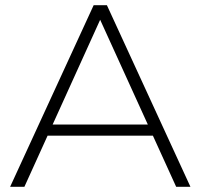

<svg xmlns="http://www.w3.org/2000/svg" viewBox="-20 -720 773 740"><path d="M19 0 341 -700H392L714 0H659L355 -668H377L74 0ZM137 -197 154 -240H573L590 -197Z"/></svg>

Font: Modern
Style: Regular
Weight: 300
Designer: Julieta Ulanovsky
Foundry: Julieta Ulanovsky
Version: Version 8.000